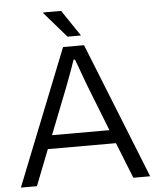

<svg xmlns="http://www.w3.org/2000/svg" viewBox="-58 -917 785 966"><g transform="rotate(-5 334.5 -434.0)"><path d="M8 0 281 -686H387L661 0H576L504 -181H160L89 0ZM187 -249H477L387 -478Q384 -486 378 -502Q372 -518 364.5 -538.5Q357 -559 349.5 -580Q342 -601 335 -618H328Q322 -599 312.5 -573Q303 -547 293.5 -521.5Q284 -496 277 -478ZM376 -736H308L196 -865L197 -868H287Z"/></g></svg>

Font: Archivo SemiBold Light
Style: Regular
Weight: 300
Version: Version 2.001